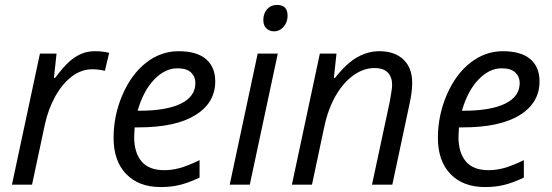

<svg xmlns="http://www.w3.org/2000/svg" viewBox="-20 -754 2253 784"><path d="M367.2 -544.9Q400.9 -544.9 425.8 -538.1L408.2 -464.8Q382.3 -471.2 356.9 -471.2Q312.5 -471.2 273.7 -441.9Q234.9 -412.6 205.8 -360.6Q176.8 -308.6 163.1 -245.1L110.8 0H28.8L143.1 -535.2H210.9L200.2 -436H205.1Q240.2 -482.4 263.2 -502.7Q286.1 -522.9 311.3 -533.9Q336.4 -544.9 367.2 -544.9Z M636.2 9.8Q546.4 9.8 495.1 -43.5Q443.8 -96.7 443.8 -190.9Q443.8 -282.7 480.2 -366.9Q516.6 -451.2 576.7 -498Q636.7 -544.9 709 -544.9Q783.7 -544.9 821.3 -512.5Q858.9 -480 858.9 -421.9Q858.9 -334 777.8 -283.9Q696.8 -233.9 545.9 -233.9H529.8L527.8 -194.8Q527.8 -130.9 557.9 -95Q587.9 -59.1 650.9 -59.1Q681.6 -59.1 714.1 -67.9Q746.6 -76.7 794.9 -100.1V-28.8Q749 -7.3 713.9 1.2Q678.7 9.8 636.2 9.8ZM704.1 -475.1Q653.8 -475.1 609.6 -429.2Q565.4 -383.3 542 -301.8H547.9Q659.2 -301.8 718.5 -330.8Q777.8 -359.9 777.8 -415Q777.8 -440.9 760 -458Q742.2 -475.1 704.1 -475.1Z M1000 0H918L1032.2 -535.2H1114.3ZM1055.2 -671.9Q1055.2 -699.2 1070.8 -716.6Q1086.4 -733.9 1111.3 -733.9Q1154.3 -733.9 1154.3 -689.9Q1154.3 -663.1 1137.9 -644.5Q1121.6 -626 1100.1 -626Q1080.6 -626 1067.9 -637.9Q1055.2 -649.9 1055.2 -671.9Z M1499 0 1571.3 -337.9Q1581.1 -388.7 1581.1 -408.2Q1581.1 -439 1563.7 -457.5Q1546.4 -476.1 1508.3 -476.1Q1464.8 -476.1 1423.6 -446.8Q1382.3 -417.5 1350.8 -363.3Q1319.3 -309.1 1303.2 -231.9L1253.9 0H1171.9L1286.1 -535.2H1354L1343.3 -436H1348.1Q1395 -495.6 1438.7 -520.3Q1482.4 -544.9 1529.3 -544.9Q1591.3 -544.9 1627.2 -511Q1663.1 -477.1 1663.1 -416Q1663.1 -377.4 1651.9 -328.1L1582 0Z M1960.4 9.8Q1870.6 9.8 1819.3 -43.5Q1768.1 -96.7 1768.1 -190.9Q1768.1 -282.7 1804.4 -366.9Q1840.8 -451.2 1900.9 -498Q1960.9 -544.9 2033.2 -544.9Q2107.9 -544.9 2145.5 -512.5Q2183.1 -480 2183.1 -421.9Q2183.1 -334 2102.1 -283.9Q2021 -233.9 1870.1 -233.9H1854L1852.1 -194.8Q1852.1 -130.9 1882.1 -95Q1912.1 -59.1 1975.1 -59.1Q2005.9 -59.1 2038.3 -67.9Q2070.8 -76.7 2119.1 -100.1V-28.8Q2073.2 -7.3 2038.1 1.2Q2002.9 9.8 1960.4 9.8ZM2028.3 -475.1Q1978 -475.1 1933.8 -429.2Q1889.6 -383.3 1866.2 -301.8H1872.1Q1983.4 -301.8 2042.7 -330.8Q2102.1 -359.9 2102.1 -415Q2102.1 -440.9 2084.2 -458Q2066.4 -475.1 2028.3 -475.1Z"/></svg>

Font: CAA NEO Sans
Style: Italic
Weight: 400
Italic angle: -12°
Version: Version 1.10